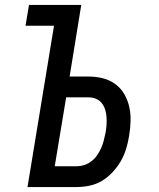

<svg xmlns="http://www.w3.org/2000/svg" viewBox="-20 -755 640 775"><path d="M91 0 198 -651H83L97 -735H308L261 -446H338Q368 -446 395.5 -439Q423 -432 445.5 -415.5Q468 -399 482 -374.5Q496 -350 502 -322.5Q508 -295 507 -265Q506 -235 501 -206Q497 -180 489 -154Q481 -128 467.5 -104.5Q454 -81 434.5 -60Q415 -39 391.5 -25Q368 -11 341.5 -5.5Q315 0 289 0ZM289 -84Q305 -84 320.5 -89Q336 -94 349.5 -104.5Q363 -115 372.5 -129Q382 -143 388.5 -158Q395 -173 399 -188.5Q403 -204 406 -219Q409 -235 410 -251Q411 -267 410 -282.5Q409 -298 404.5 -312.5Q400 -327 391 -338.5Q382 -350 368 -356Q354 -362 338 -362H247L201 -84Z"/></svg>

Font: Iosevka Md Ex Obl
Style: Regular
Weight: 500
Width: 7
Italic angle: -9°
Monospace: yes
Designer: Belleve Invis
Foundry: Belleve Invis
Version: Version 32.5.0; ttfautohint (v1.8.4)